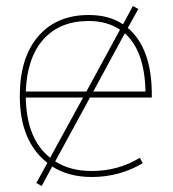

<svg xmlns="http://www.w3.org/2000/svg" viewBox="-20 -580 577 640"><path d="M396 -469 291 -275H465Q462 -411 396 -469ZM380 -481Q337 -510 276 -510Q179 -510 124.5 -448.5Q70 -387 66 -275H268ZM280 -255 164 -42Q214 -10 286 -10Q374 -10 446 -54L456 -36Q378 10 286 10Q209 10 154 -25L119 40L101 30L138 -37Q46 -109 46 -260Q46 -387 107 -458.5Q168 -530 276 -530Q344 -530 390 -499L423 -560L441 -550L406 -487Q486 -419 486 -265V-255ZM257 -255H66Q68 -117 147 -54Z"/></svg>

Font: Mplus 1p Thin
Style: Regular
Weight: 250
Version: Version 1.061